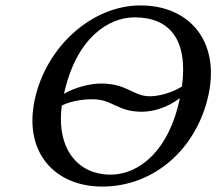

<svg xmlns="http://www.w3.org/2000/svg" viewBox="-20 -678 798 708"><path d="M749 -329C791 -527 678 -658 498 -658C319 -658 150 -506 108 -310C66 -113 185 10 357 10C548 10 706 -129 749 -329ZM651 -359C613 -335 564 -323 533 -323C470 -323 450 -370 352 -370C317 -370 260 -358 216 -332C261 -538 380 -614 476 -614C605 -614 674 -533 651 -359ZM643 -316C643 -314 642 -312 642 -310C604 -131 500 -34 386 -34C274 -34 186 -122 208 -289C246 -308 294 -312 321 -312C396 -312 411 -266 503 -266C540 -266 593 -278 643 -316Z"/></svg>

Font: Libertinus Sans
Style: Italic
Weight: 400
Italic angle: -12°
Designer: Philipp H. Poll, Khaled Hosny
Foundry: Caleb Maclennan
Version: Version 7.050;RELEASE